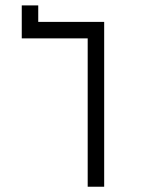

<svg xmlns="http://www.w3.org/2000/svg" viewBox="-20 -708 540 728"><path d="M125 -625H375V0H312.5V-562.5H62.5V-687.5H125Z"/></svg>

Font: 寒蝉点阵体 16px
Style: Regular
Weight: 400
Designer: Designed by Warren2060
Foundry: ChillType
Version: Version 1.000